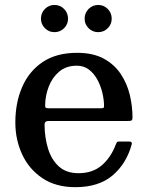

<svg xmlns="http://www.w3.org/2000/svg" viewBox="-20 -745 599 776"><path d="M42 -250Q42 -330 69.8 -393.8Q97.5 -457.5 152.8 -494.5Q208 -531.5 291.5 -531.5Q356.5 -531.5 399.8 -507.8Q443 -484 468.5 -445.2Q494 -406.5 504.8 -360.8Q515.5 -315 515.5 -271Q515.5 -261 512 -258.5Q508.5 -256 497.5 -256H176Q160 -256 160 -241.5Q160.5 -189 174.2 -144.2Q188 -99.5 218 -72.2Q248 -45 297.5 -45Q354 -45 391 -76.5Q428 -108 448 -161Q450 -166.5 452.2 -169.8Q454.5 -173 462 -173H502Q515 -173 512.5 -162Q491 -83.5 435 -36Q379 11.5 284.5 11.5Q205.5 11.5 151.5 -24.8Q97.5 -61 69.8 -120.5Q42 -180 42 -250ZM176 -307.5H386.5Q396 -307.5 398.2 -309Q400.5 -310.5 400.5 -316.5Q400.5 -340.5 394 -368.8Q387.5 -397 374 -422.2Q360.5 -447.5 339.8 -463.5Q319 -479.5 290.5 -479.5Q247.5 -479.5 219.2 -455.5Q191 -431.5 177 -395Q163 -358.5 162.5 -321Q162 -313 164.2 -310.2Q166.5 -307.5 176 -307.5ZM377 -615Q354 -615 338 -631Q322 -647 322 -669.5Q322 -692.5 338 -708.8Q354 -725 377 -725Q399.5 -725 415.5 -708.8Q431.5 -692.5 431.5 -669.5Q431.5 -647 415.5 -631Q399.5 -615 377 -615ZM200 -615Q177.5 -615 161.5 -631Q145.5 -647 145.5 -669.5Q145.5 -692.5 161.5 -708.8Q177.5 -725 200 -725Q223 -725 239 -708.8Q255 -692.5 255 -669.5Q255 -647 239 -631Q223 -615 200 -615Z"/></svg>

Font: Besley Medium
Style: Regular
Weight: 500
Designer: Owen Earl
Foundry: indestructible type*
Version: Version 2.001; ttfautohint (v1.8.3)